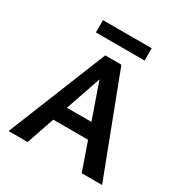

<svg xmlns="http://www.w3.org/2000/svg" viewBox="-189 -969 1054 1110"><g transform="rotate(30 338.0 -414.0)"><path d="M514 0 307 -592H356L153 0H26L291 -658H399L650 0ZM143 -186 179 -285H463L516 -186ZM178 -746V-828H503V-746Z"/></g></svg>

Font: Ysabeau
Style: Bold
Weight: 700
Designer: Christian Thalmann (Catharsis Fonts)
Version: Version 2.000;gftools[0.9.27.dev2+g8671c4b]